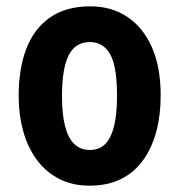

<svg xmlns="http://www.w3.org/2000/svg" viewBox="-20 -577 567 607"><path d="M488 -275Q488 -214 474.5 -162.5Q461 -111 433.5 -72Q406 -33 363.5 -11.5Q321 10 263 10Q209 10 167 -11.5Q125 -33 96.5 -71.5Q68 -110 53.5 -162Q39 -214 39 -275Q39 -360 63.5 -423.5Q88 -487 138.5 -522Q189 -557 265 -557Q332 -557 382 -524Q432 -491 460 -428Q488 -365 488 -275ZM176 -273Q176 -217 185.5 -179Q195 -141 214.5 -122Q234 -103 264 -103Q295 -103 313.5 -122.5Q332 -142 341 -180Q350 -218 350 -274Q350 -332 341.5 -369Q333 -406 313.5 -425Q294 -444 264 -444Q218 -444 197 -402Q176 -360 176 -273Z"/></svg>

Font: Noto Sans Condensed
Style: Regular
Weight: 400
Width: 3
Version: Version 2.013